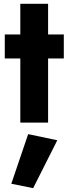

<svg xmlns="http://www.w3.org/2000/svg" viewBox="-20 -640 358 1002"><path d="M5 -460V-335H313V-460ZM86 -620V0H231V-620ZM127 60 39 319 153 342 279 92Z"/></svg>

Font: Glinicke Jost Bold
Style: Bold
Weight: 700
Version: Version 3.710